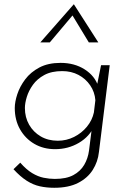

<svg xmlns="http://www.w3.org/2000/svg" viewBox="-20 -700 605 910"><path d="M237 190Q201 190 169 183Q137 176 106.5 156.5Q76 137 44 102L76 71Q105 104 132.5 120.5Q160 137 187 142.5Q214 148 240 148Q294 148 327.5 130Q361 112 379 81.5Q397 51 402 13L418 -114L428 -105Q405 -53 354 -23Q303 7 241 7Q186 7 143 -18Q100 -43 75 -87Q50 -131 50 -188Q50 -217 62 -253.5Q74 -290 99.5 -324Q125 -358 166.5 -380Q208 -402 267 -402Q333 -402 381.5 -371Q430 -340 446 -290L435 -273L459 -391H500L449 20Q444 67 419.5 105.5Q395 144 350 167Q305 190 237 190ZM275 -363Q224 -363 190 -344.5Q156 -326 136 -298Q116 -270 107 -240.5Q98 -211 98 -188Q98 -144 118 -109Q138 -74 173 -53.5Q208 -33 254 -33Q295 -33 331 -51Q367 -69 392 -99.5Q417 -130 425 -167L432 -225Q429 -264 407.5 -295.5Q386 -327 352 -345Q318 -363 275 -363ZM401 -499 318 -636 334 -639 216 -499H171L330 -680L446 -499Z"/></svg>

Font: Josefin Sans Thin Light
Style: Italic
Weight: 300
Italic angle: -7°
Version: Version 2.000